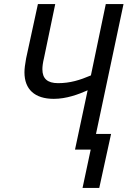

<svg xmlns="http://www.w3.org/2000/svg" viewBox="-20 -734 626 942"><path d="M385 188H467L525 -77H451L586 -714H499L426 -364C372 -341 324 -326 265 -326C212 -326 188 -349 188 -394C188 -408 190 -425 196 -450L251 -714H166L108 -447C103 -419 100 -397 100 -379C100 -296 150 -249 244 -249C306 -249 365 -271 410 -291L348 0H425Z"/></svg>

Font: Noto Sans SemiCondensed
Style: Italic
Weight: 400
Width: 4
Italic angle: -12°
Designer: Monotype Design Team
Foundry: Monotype Imaging Inc.
Version: Version 2.013